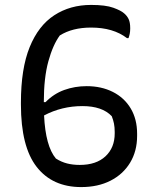

<svg xmlns="http://www.w3.org/2000/svg" viewBox="-20 -740 640 780"><path d="M350 -720Q409 -720 440.5 -708.5Q472 -697 484 -686Q496 -676 502.5 -662.5Q509 -649 509 -625Q509 -612 507 -602.5Q505 -593 502 -585H496Q440 -628 350 -628Q274 -628 223 -596Q195 -558 176.5 -491Q158 -424 158 -325H165Q198 -359 241 -374.5Q284 -390 332 -390Q392 -390 438.5 -366.5Q485 -343 511 -299.5Q537 -256 537 -197V-188Q537 -126 508.5 -79Q480 -32 429 -6Q378 20 310 20Q193 20 129 -62Q65 -144 65 -315V-323Q65 -461 100.5 -548.5Q136 -636 200.5 -678Q265 -720 350 -720ZM207 -96Q229 -82 252.5 -76Q276 -70 304 -70Q371 -70 408.5 -105Q446 -140 446 -198V-204Q446 -223 443 -238Q440 -253 434 -268Q395 -309 315 -309Q231 -309 159 -271Q165 -146 207 -96Z"/></svg>

Font: Recursive Mn Csl St
Style: Regular
Weight: 400
Monospace: yes
Version: Version 1.079;hotconv 1.0.112;makeotfexe 2.5.65598; ttfautoh